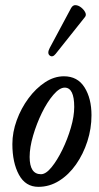

<svg xmlns="http://www.w3.org/2000/svg" viewBox="-20 -712 384 745"><path d="M129 13Q79 13 53.5 -34Q28 -81 28 -153Q28 -199 45 -245.5Q62 -292 90.5 -330.5Q119 -369 154.5 -392.5Q190 -416 228 -416Q281 -416 308 -373Q335 -330 335 -265Q335 -213 319 -163.5Q303 -114 275 -74Q247 -34 209.5 -10.5Q172 13 129 13ZM139 -36Q158 -36 180 -63Q202 -90 222 -131Q242 -172 255 -216.5Q268 -261 268 -297Q268 -372 231 -372Q211 -372 187 -344Q163 -316 142.5 -274Q122 -232 108.5 -186Q95 -140 95 -103Q95 -36 139 -36ZM196 -503Q184 -488 173 -496.5Q162 -505 173 -526L256 -681Q263 -693 274 -692Q285 -691 295.5 -682.5Q306 -674 311 -663.5Q316 -653 309 -645Z"/></svg>

Font: Junicode Two Beta Condensed Medium
Style: Italic
Weight: 500
Width: 3
Italic angle: -9°
Version: Version 1.053; ttfautohint (v1.8.4)